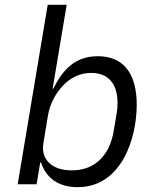

<svg xmlns="http://www.w3.org/2000/svg" viewBox="-20 -760 640 792"><path d="M52.9 0H131L146 -89.8H149.1C171.2 -23.1 224.1 12.1 300.1 12.1C481.9 12.1 544 -190 544 -328.1C544 -459.9 486.9 -528.1 383.2 -528.1C291.9 -528.1 240.1 -475.1 199.9 -394.2H197.1L255 -740.1H176.8ZM159.1 -170.1 177.9 -284.1C186.1 -332 209.2 -372.9 235.1 -402C271 -442.1 312.9 -459.2 355.8 -459.2C427.9 -459.2 464.8 -413 464.8 -335.9C464.8 -323.2 464.1 -308.9 460.9 -290.8L448.9 -219.1C432.9 -122.9 375 -57.2 275.9 -57.2C198.9 -57.2 147 -98 159.1 -170.1Z"/></svg>

Font: Margiela Mono Italic Italic
Style: Regular
Weight: 400
Designer: Mike Abbink, Paul van der Laan, Pieter van Rosmalen
Foundry: Bold Monday
Version: Version 2.003 2021